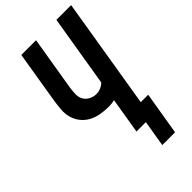

<svg xmlns="http://www.w3.org/2000/svg" viewBox="-267 -812 1041 1041"><g transform="rotate(-45 253.0 -292.0)"><path d="M319 151 344 0H272L306 -206Q295 -204 284.5 -202.5Q274 -201 263 -201Q232 -201 201.5 -206Q171 -211 144.5 -225Q118 -239 99.5 -262Q81 -285 73 -313.5Q65 -342 67.5 -373.5Q70 -405 75 -437L124 -735H237L185 -421Q182 -399 181.5 -376Q181 -353 191.5 -335Q202 -317 221.5 -307Q241 -297 263 -297Q280 -297 296.5 -304Q313 -311 325 -323L393 -735H506L401 -96H458L417 151Z"/></g></svg>

Font: Iosevka Term Curly Oblique
Style: Bold
Weight: 700
Italic angle: -9°
Designer: Belleve Invis
Foundry: Belleve Invis
Version: Version 32.3.0